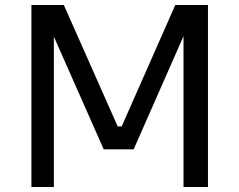

<svg xmlns="http://www.w3.org/2000/svg" viewBox="-20 -750 960 770"><path d="M196 0H106V-730H236L452 -243H468L683 -730H814V0H716V-605L516 -151H396L196 -603Z"/></svg>

Font: Sora
Style: Regular
Weight: 400
Designer: Jonathan Barnbrook, Julián Moncada
Foundry: Barnbrook Fonts
Version: Version 2.000